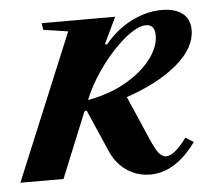

<svg xmlns="http://www.w3.org/2000/svg" viewBox="-58 -583 733 641"><g transform="rotate(-5 308.5 -262.0)"><path d="M421 10.5Q378 10.5 343 -12.8Q308 -36 289 -79.5L227.5 -220.5L220 -219L130.5 0H-14L189 -489.5L106.5 -502L103 -524.5H349.5L307.5 -436.5L314 -434.5Q355.5 -484 406 -508.8Q456.5 -533.5 506 -533.5Q550.5 -533.5 575.2 -514.2Q600 -495 600 -458.5Q600 -399 536.5 -344.8Q473 -290.5 365 -254L426 -113Q444 -71 455.2 -58.2Q466.5 -45.5 479 -45.5Q506 -45.5 548 -102L574.5 -85Q505.5 10.5 421 10.5ZM235 -255.5Q308 -268.5 362.8 -300Q417.5 -331.5 448.2 -371.8Q479 -412 479 -450Q479 -487.5 449 -487.5Q430.5 -487.5 405 -471.8Q379.5 -456 353 -429.5Q318.5 -396 286.2 -349.5Q254 -303 235 -255.5Z"/></g></svg>

Font: Libre Caslon Text Bold
Style: Italic
Weight: 700
Italic angle: -22.583°
Designer: Pablo Impallari, Rodrigo Fuenzalida, Katja Schimmel
Foundry: Pablo Impallari, Rodrigo Fuenzalida
Version: Version 2.000